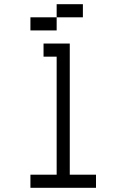

<svg xmlns="http://www.w3.org/2000/svg" viewBox="-20 -895 540 915"><path d="M375 -812.5H250V-875H375ZM125 -62.5H250V-625H187.5V-687.5H312.5V-62.5H437.5V0H125ZM125 -812.5H250V-750H125Z"/></svg>

Font: 寒蝉点阵体 16px
Style: Regular
Weight: 400
Designer: Designed by Warren2060
Foundry: ChillType
Version: Version 1.000